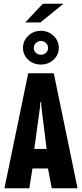

<svg xmlns="http://www.w3.org/2000/svg" viewBox="-20 -1015 442 1035"><path d="M4 0 132 -620H270L398 0H259L235 -126L256 -107H141L158 -126L138 0ZM163 -198 152 -212H249L233 -198L203 -440L202 -464H197L196 -440ZM201 -667Q160 -667 132 -693Q104 -719 104 -757Q104 -795 132 -822Q160 -849 201 -849Q240 -849 268.5 -822Q297 -795 297 -757Q297 -719 268.5 -693Q240 -667 201 -667ZM201 -720Q217 -720 228 -730.5Q239 -741 239 -757Q239 -772 227.5 -783Q216 -794 201 -794Q185 -794 173.5 -783Q162 -772 162 -757Q162 -741 173 -730.5Q184 -720 201 -720ZM116 -894 211 -995H322L198 -894Z"/></svg>

Font: Smooch Sans ExtraBold
Style: Regular
Weight: 800
Designer: Robert E. Leuschke
Foundry: Robert E. Leuschke
Version: Version 1.010